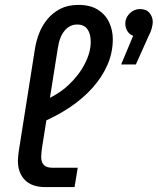

<svg xmlns="http://www.w3.org/2000/svg" viewBox="-20 -763 643 783"><path d="M165 0Q110 0 81.5 -29Q53 -58 53 -108Q53 -116 54 -124.5Q55 -133 56 -143L123 -567Q128 -597 140 -628Q152 -659 173.5 -685Q195 -711 226 -727Q257 -743 300 -743Q348 -743 379 -723.5Q410 -704 425 -672Q440 -640 440 -603Q440 -548 418 -498Q396 -448 357 -404.5Q318 -361 265 -325.5Q212 -290 150 -264L154 -351Q215 -375 258.5 -415.5Q302 -456 326 -503Q350 -550 350 -592Q350 -625 336.5 -644Q323 -663 294 -663Q265 -663 244 -638.5Q223 -614 216 -568L151 -158Q150 -150 149 -140Q148 -130 148 -123Q148 -101 159 -90Q170 -79 193 -79H297L284 0ZM474 -500 523 -617Q507 -623 499 -637Q491 -651 491 -666Q491 -683 499.5 -696.5Q508 -710 521.5 -718Q535 -726 551 -726Q577 -726 590 -710Q603 -694 603 -673Q603 -664 599 -648Q595 -632 586 -616L534 -500Z"/></svg>

Font: MuseoModerno
Style: Italic
Weight: 400
Italic angle: -9°
Designer: Pablo Cosgaya, Héctor Gatti, Marcela Romero, and the Authors of The MuseoModerno Project.
Foundry: Omnibus-Type Team
Version: Version 1.003